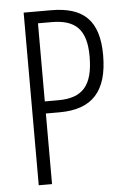

<svg xmlns="http://www.w3.org/2000/svg" viewBox="-52 -753 523 791"><g transform="rotate(-5 209.5 -357.0)"><path d="M189 -714H76V0H131V-292H188C323 -292 387 -362 387 -511C387 -655 323 -714 189 -714ZM187 -665C285 -665 331 -623 331 -511C331 -390 287 -342 187 -342H131V-665Z"/></g></svg>

Font: Noto Sans Georgian ExtraCondensed Light
Style: Regular
Weight: 300
Width: 2
Designer: Monotype Design Team, Akaki Razmadze
Foundry: Google LLC
Version: Version 2.005